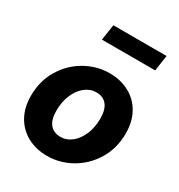

<svg xmlns="http://www.w3.org/2000/svg" viewBox="-190 -928 995 1068"><g transform="rotate(30 308.0 -394.0)"><path d="M25 -233Q25 -329 70.5 -403.5Q116 -478 189 -519Q262 -560 343 -560Q413 -560 468.5 -530.5Q524 -501 555.5 -445.5Q587 -390 587 -314Q587 -218 541.5 -143.5Q496 -69 423 -28Q350 13 269 13Q199 13 143.5 -16.5Q88 -46 56.5 -101.5Q25 -157 25 -233ZM423 -315Q423 -373 399 -402Q375 -431 332 -431Q293 -431 260 -405Q227 -379 208 -333.5Q189 -288 189 -232Q189 -174 213 -145Q237 -116 281 -116Q320 -116 352.5 -142Q385 -168 404 -213.5Q423 -259 423 -315ZM226 -801H568L553 -700H211Z"/></g></svg>

Font: Nebula Sans Bold
Style: Regular
Weight: 700
Italic angle: -9°
Designer: Paul D. Hunt for Adobe (as Source Sans)
Foundry: Nebula Entertainment & Broadcasting LLC
Version: Version 1.010